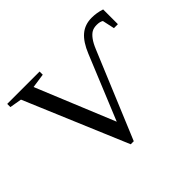

<svg xmlns="http://www.w3.org/2000/svg" viewBox="-149 -879 1110 1110"><g transform="rotate(-45 406.5 -323.5)"><path d="M789.6 -528.3H757.3L741.2 -602.5Q726.6 -612.3 700.2 -612.3Q675.3 -612.3 658.9 -602.8Q642.6 -593.3 627 -572Q611.3 -550.8 596.7 -515.1L376 15.1H351.1L85 -616.2L11.2 -628.9V-654.8H275.9V-628.9L188 -616.2L386.2 -134.3L547.9 -527.8Q576.2 -597.2 614.5 -629.6Q652.8 -662.1 708.5 -662.1Q750 -662.1 789.6 -648.9Z"/></g></svg>

Font: Liberation Serif
Style: Regular
Weight: 400
Designer: Steve Matteson
Foundry: Ascender Corporation
Version: Version 2.1.5